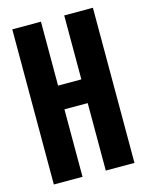

<svg xmlns="http://www.w3.org/2000/svg" viewBox="-103 -725 603 789"><g transform="rotate(-15 198.5 -330.0)"><path d="M27 0V-660H149V-388H248V-660H370V0H248V-287H149V0Z"/></g></svg>

Font: Bricolage Grotesque 48pt Condensed SemiBold
Style: Regular
Weight: 600
Width: 3
Designer: Mathieu Triay
Foundry: Atelier Triay
Version: Version 1.000; ttfautohint (v1.8.4.7-5d5b);gftools[0.9.32]